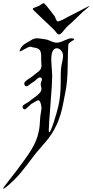

<svg xmlns="http://www.w3.org/2000/svg" viewBox="-94 -997 583 1208"><path d="M468.8 -959Q468.8 -957 460 -950.2Q426.8 -923.8 392.6 -889.2Q358.4 -854.5 334 -835Q326.2 -828.1 314.9 -814Q303.7 -799.8 294.4 -790Q285.2 -780.3 277.3 -780.3Q270.5 -780.3 264.6 -787.1Q250 -805.7 238.8 -816.9Q227.5 -828.1 210.9 -843.3Q194.3 -858.4 186.5 -866.2Q122.1 -928.7 115.2 -934.6Q112.3 -937.5 112.3 -940.4Q112.3 -944.3 119.1 -947.3Q126 -950.2 136.2 -954.1Q146.5 -958 151.4 -960Q154.3 -960.9 164.6 -968.8Q174.8 -976.6 179.7 -976.6Q183.6 -976.6 186.5 -973.6Q199.2 -960.9 219.2 -934.6Q239.3 -908.2 247.1 -898.4Q251 -894.5 254.4 -884.8Q257.8 -875 261.7 -868.7Q265.6 -862.3 271.5 -862.3Q274.4 -862.3 276.4 -863.3Q300.8 -872.1 312.5 -879.4Q324.2 -886.7 331.1 -889.6Q346.7 -897.5 380.9 -915Q415 -932.6 439.9 -945.8Q464.8 -959 468.8 -959ZM302.7 -643.6Q302.7 -666 290 -679.7Q277.3 -693.4 263.7 -693.4Q228.5 -693.4 228.5 -619.1Q228.5 -603.5 231.4 -569.3Q234.4 -535.2 234.4 -515.6Q234.4 -476.6 223.6 -340.8Q212.9 -205.1 212.9 -179.7Q212.9 -165 215.8 -165Q223.6 -165 243.2 -225.1Q262.7 -285.2 273.4 -330.1Q288.1 -393.6 288.1 -483.4V-518.6Q288.1 -568.4 295.4 -598.6Q302.7 -628.9 302.7 -643.6ZM373 -749Q373 -747.1 355 -736.3Q336.9 -725.6 335.9 -716.8Q333 -688.5 332 -586.9Q331.1 -485.4 318.4 -422.9Q316.4 -412.1 311 -384.3Q305.7 -356.4 303.7 -346.7Q301.8 -336.9 296.9 -314.9Q292 -293 288.1 -280.8Q284.2 -268.6 277.8 -250Q271.5 -231.4 263.7 -214.8Q255.9 -198.2 246.1 -179.7Q231.4 -153.3 212.4 -128.4Q193.4 -103.5 168.9 -76.2Q144.5 -48.8 131.8 -33.2Q127.9 -28.3 103.5 3.9Q79.1 36.1 72.3 44.9Q65.4 53.7 45.4 78.6Q25.4 103.5 13.7 115.7Q2 127.9 -15.1 144.5Q-32.2 161.1 -47.9 173.8Q-70.3 191.4 -73.2 191.4Q-74.2 191.4 -74.2 189.5Q-74.2 183.6 -31.2 129.9Q11.7 76.2 63.5 4.4Q115.2 -67.4 131.8 -111.3Q142.6 -136.7 148.4 -164.1Q154.3 -191.4 155.3 -205.1Q156.2 -218.8 159.2 -260.7Q160.2 -271.5 163.6 -290.5Q167 -309.6 167 -319.3Q167 -332 161.1 -349.1Q155.3 -366.2 147.5 -366.2Q141.6 -366.2 128.4 -357.9Q115.2 -349.6 111.3 -347.7Q101.6 -343.8 84.5 -326.2Q67.4 -308.6 60.5 -308.6Q55.7 -308.6 51.8 -314Q47.9 -319.3 47.9 -324.2Q47.9 -331.1 56.2 -337.4Q64.5 -343.8 77.1 -350.6Q89.8 -357.4 95.7 -363.3Q101.6 -369.1 122.1 -383.3Q142.6 -397.5 154.8 -411.1Q167 -424.8 167 -439.5Q167 -443.4 164.6 -452.6Q162.1 -461.9 162.1 -467.8Q162.1 -473.6 166 -483.9Q169.9 -494.1 169.9 -498Q169.9 -509.8 156.2 -509.8Q148.4 -509.8 134.8 -496.6Q121.1 -483.4 114.3 -480.5Q108.4 -477.5 93.8 -465.8Q79.1 -454.1 72.3 -454.1Q66.4 -454.1 62.5 -459.5Q58.6 -464.8 58.6 -470.7Q58.6 -479.5 69.3 -488.3Q80.1 -497.1 96.2 -507.3Q112.3 -517.6 120.1 -525.4Q125 -530.3 138.7 -539.6Q152.3 -548.8 159.7 -559.1Q167 -569.3 167 -585.9Q167 -589.8 166 -601.1Q165 -612.3 165 -620.1V-644.5Q165 -670.9 155.8 -682.1Q146.5 -693.4 126 -696.8Q105.5 -700.2 101.6 -702.1Q100.6 -703.1 96.7 -703.1Q86.9 -703.1 61.5 -688.5Q36.1 -673.8 32.2 -673.8Q29.3 -673.8 29.3 -675.8Q29.3 -678.7 30.3 -680.7Q37.1 -698.2 46.4 -708Q55.7 -717.8 74.7 -728.5Q93.8 -739.3 101.6 -744.1Q118.2 -755.9 139.6 -755.9Q146.5 -755.9 154.3 -754.9Q162.1 -753.9 172.9 -752.4Q183.6 -751 189.5 -750Q203.1 -749 224.6 -738.8Q246.1 -728.5 262.7 -728.5Q281.2 -728.5 310.5 -742.2Q339.8 -755.9 352.5 -755.9Q373 -755.9 373 -749Z"/></svg>

Font: Isabella
Style: Medium
Weight: 500
Designer: John Stracke
Version: Version 001.202